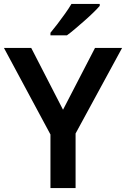

<svg xmlns="http://www.w3.org/2000/svg" viewBox="-20 -958 642 978"><path d="M301 -399 464 -714H602L365 -278V0H237V-273L0 -714H139ZM488 -928Q476 -914 455.5 -894Q435 -874 410.5 -852.5Q386 -831 362.5 -811Q339 -791 321 -778H237V-791Q252 -809 272 -835Q292 -861 311.5 -888.5Q331 -916 344 -938H488Z"/></svg>

Font: Noto Sans Hanifi Rohingya SemiBold
Style: Regular
Weight: 600
Version: Version 2.101